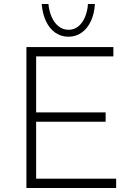

<svg xmlns="http://www.w3.org/2000/svg" viewBox="-20 -947 679 967"><path d="M113 -710H551V-663H162V-381H512V-334H162V-47H565V0H113ZM325 -762Q288 -762 258.5 -782.5Q229 -803 211.5 -840.5Q194 -878 190 -927H224Q227 -892 240 -862Q253 -832 275 -814.5Q297 -797 325 -797Q354 -797 375 -814.5Q396 -832 408.5 -862Q421 -892 423 -927H458Q455 -877 437.5 -840Q420 -803 391 -782.5Q362 -762 325 -762Z"/></svg>

Font: Josefin Sans Thin Light
Style: Regular
Weight: 300
Version: Version 2.000